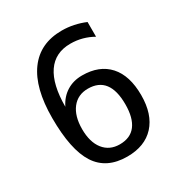

<svg xmlns="http://www.w3.org/2000/svg" viewBox="-151 -726 802 849"><g transform="rotate(-30 250.0 -302.0)"><path d="M401.4 -591.8V-516.6Q376 -531.2 347.2 -539.1Q318.4 -546.9 287.1 -546.9Q209 -546.9 168.9 -488.3Q128.9 -429.7 128.9 -316.4Q148.4 -356.4 182.6 -377.9Q216.8 -399.4 261.7 -399.4Q349.6 -399.4 397.5 -346.2Q445.3 -293 445.3 -193.4Q445.3 -95.7 396 -42Q346.7 11.7 256.8 11.7Q151.4 11.7 102.5 -64Q53.7 -139.6 53.7 -301.8Q53.7 -455.1 112.8 -535.6Q171.9 -616.2 283.2 -616.2Q313.5 -616.2 343.8 -609.9Q374 -603.5 401.4 -591.8ZM254.9 -335.9Q203.1 -335.9 173.3 -297.9Q143.6 -259.8 143.6 -193.4Q143.6 -127 173.3 -89.4Q203.1 -51.8 254.9 -51.8Q309.6 -51.8 336.9 -87.9Q364.3 -124 364.3 -193.4Q364.3 -264.6 336.9 -300.3Q309.6 -335.9 254.9 -335.9Z"/></g></svg>

Font: BabelStone Irk Bitig Colour
Style: Regular
Weight: 400
Designer: Andrew West
Foundry: BabelStone
Version: Version 1.03 June 7, 2023